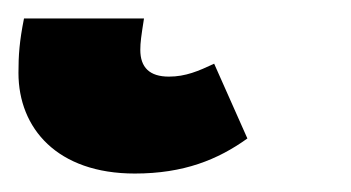

<svg xmlns="http://www.w3.org/2000/svg" viewBox="-39 24 380 208"><path d="M107 212C160 212 197 197 229 174L193 93C176 101 162 107 144 107C123 107 113 97 113 78C113 70 114 63 117 44H-13C-18 69 -19 84 -19 103C-19 163 23 212 107 212Z"/></svg>

Font: Fira Sans Heavy
Style: Italic
Weight: 900
Italic angle: -8°
Designer: bBox Type GmbH & Carrois Corporate GbR & Edenspiekermann AG
Foundry: bBox Type GmbH & Carrois Corporate GbR & Edenspiekermann AG
Version: Version 4.301;PS 004.301;hotconv 1.0.88;makeotf.lib2.5.64775